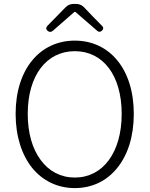

<svg xmlns="http://www.w3.org/2000/svg" viewBox="-20 -950 766 983"><path d="M580 -90C634 -156 665 -251 665 -367C665 -598 540 -742 363 -742C186 -742 60 -598 60 -367C60 -251 92 -156 145 -90C199 -24 275 13 363 13C452 13 527 -24 580 -90ZM537 -130C495 -73 435 -41 363 -41C291 -41 231 -73 189 -130C146 -187 122 -268 122 -367C122 -565 219 -688 363 -688C507 -688 603 -565 603 -367C603 -268 579 -187 537 -130ZM271 -867 223 -818C214 -809 215 -800 224 -792C232 -785 242 -785 250 -792L361 -889H366L478 -792C486 -785 494 -786 502 -793C510 -801 511 -809 503 -817L454 -867L409 -914C399 -924 384 -930 370 -930H356C342 -930 327 -924 317 -914Z"/></svg>

Font: GenSenRounded2 TW L
Style: Regular
Weight: 300
Version: Version 2.100;PS 2.1;hotconv 16.6.51;makeotf.lib2.5.65220 DE